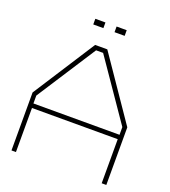

<svg xmlns="http://www.w3.org/2000/svg" viewBox="-149 -944 932 1052"><g transform="rotate(20 316.5 -417.5)"><path d="M566 0V-257H66V0H40V-338L273 -700H344L593 -336V0ZM567 -328 329 -674H288L65 -329V-283H567ZM225 -835H284V-802H225ZM349 -802V-835H408V-802Z"/></g></svg>

Font: Turret Road ExtraLight
Style: Regular
Weight: 275
Designer: Noponies
Foundry: Noponies
Version: Version 1.001; ttfautohint (v1.8)